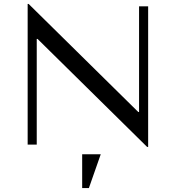

<svg xmlns="http://www.w3.org/2000/svg" viewBox="-20 -732 890 972"><path d="M684 -700V-165H680L125 -712H120V0H166V-535H170L725 12H730V-700ZM490 49H396V220H430Z"/></svg>

Font: Tenor Sans
Style: Regular
Weight: 400
Designer: Denis Masharov
Foundry: Denis Masharov
Version: Version 1.1